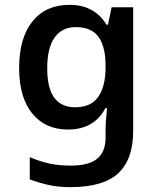

<svg xmlns="http://www.w3.org/2000/svg" viewBox="-20 -526 657 793"><path d="M103 215V123Q142 140 182 149Q222 158 271 158Q348 158 382 129Q416 100 416 43V17Q416 -21 422 -79H415Q393 -36 354 -13.5Q315 9 261 9Q167 9 113 -57.5Q59 -124 59 -245Q59 -369 114 -437.5Q169 -506 267 -506Q370 -506 420 -424H426L441 -496H530V15Q530 132 468.5 189.5Q407 247 269 247Q224 247 185.5 239Q147 231 103 215ZM416 -247V-255Q416 -333 387 -373.5Q358 -414 293 -414Q236 -414 205.5 -371Q175 -328 175 -244Q175 -162 204 -122.5Q233 -83 291 -83Q356 -83 386 -126.5Q416 -170 416 -247Z"/></svg>

Font: Noto Sans Armenian Medium
Style: Regular
Weight: 500
Designer: Monotype Design team
Foundry: Monotype Imaging Inc.
Version: Version 1.000